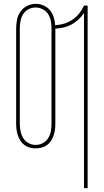

<svg xmlns="http://www.w3.org/2000/svg" viewBox="-20 -764 540 999"><path d="M417 215V-696Q404 -677 387.5 -662Q371 -647 352 -636.5Q333 -626 311.5 -621Q290 -616 268 -615V-120Q268 -105 266 -89.5Q264 -74 259 -59.5Q254 -45 245.5 -31.5Q237 -18 224.5 -9Q212 0 196.5 4Q181 8 166 8Q150 8 135 4Q120 0 107.5 -9Q95 -18 86.5 -31.5Q78 -45 73 -59.5Q68 -74 66 -89.5Q64 -105 64 -120V-615Q64 -638 68.5 -661Q73 -684 86.5 -703.5Q100 -723 121.5 -733.5Q143 -744 166 -744Q187 -744 206.5 -735.5Q226 -727 239.5 -711Q253 -695 259.5 -674.5Q266 -654 267 -633Q291 -634 314 -641Q337 -648 357 -661.5Q377 -675 392 -694Q407 -713 417 -735H436V215ZM166 -10Q185 -10 203 -19.5Q221 -29 231 -45.5Q241 -62 244.5 -81.5Q248 -101 248 -120V-615Q248 -635 244.5 -654.5Q241 -674 230.5 -690.5Q220 -707 202 -716Q184 -725 165 -725Q145 -725 127.5 -715.5Q110 -706 100 -689.5Q90 -673 86.5 -653.5Q83 -634 83 -615V-120Q83 -101 87 -81.5Q91 -62 101 -45.5Q111 -29 128.5 -19.5Q146 -10 166 -10Z"/></svg>

Font: Zed Mono Thin
Style: Regular
Weight: 100
Monospace: yes
Designer: Belleve Invis
Foundry: Belleve Invis
Version: Version 1.0.0; ttfautohint (v1.8.4)